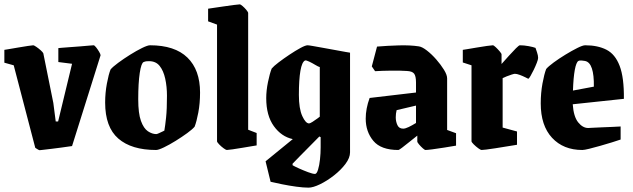

<svg xmlns="http://www.w3.org/2000/svg" viewBox="-20 -678 2908 882"><path d="M162 12Q159 12 150.5 6.5Q142 1 142 1L43 -378L0 -390V-449Q0 -449 18.5 -452Q37 -455 62.5 -459.5Q88 -464 108.5 -467Q129 -470 133 -470Q136 -470 146.5 -463Q157 -456 167 -447Q177 -438 179 -433L225 -205L236 -120H247L311 -385L248 -393V-457Q248 -457 263.5 -458.5Q279 -460 302.5 -461.5Q326 -463 349.5 -465Q373 -467 390 -468.5Q407 -470 410 -470Q414 -470 421.5 -460.5Q429 -451 435.5 -440Q442 -429 442 -424L311 -7Q311 -7 296.5 -5Q282 -3 261 0Q240 3 218 5.5Q196 8 180 10Q164 12 162 12Z M697 11Q584 11 523.5 -41.5Q463 -94 463 -207Q463 -251 471 -294Q479 -337 488 -359Q498 -371 523 -389.5Q548 -408 577.5 -426.5Q607 -445 632.5 -457.5Q658 -470 669 -470Q783 -470 841 -413.5Q899 -357 899 -253Q899 -203 891 -161Q883 -119 874 -96Q864 -84 840 -66.5Q816 -49 787 -31Q758 -13 733 -1Q708 11 697 11ZM698 -62Q701 -62 710 -66Q719 -70 727 -74Q735 -78 735 -78Q739 -101 743 -138.5Q747 -176 747 -238Q747 -280 739 -316.5Q731 -353 713.5 -375Q696 -397 665 -397Q659 -397 653 -396.5Q647 -396 640 -393Q629 -389 622 -343Q615 -297 615 -222Q615 -157 627.5 -122.5Q640 -88 659.5 -75Q679 -62 698 -62Z M1022 11Q1018 11 1007 3Q996 -5 986.5 -15Q977 -25 977 -29V-565L936 -580V-638Q936 -638 956 -641Q976 -644 1003.5 -648Q1031 -652 1053.5 -655Q1076 -658 1082 -658Q1085 -658 1094.5 -650Q1104 -642 1112 -632Q1120 -622 1120 -619V-82L1159 -67V-10Q1159 -10 1140.5 -7Q1122 -4 1096 0.5Q1070 5 1048.5 8Q1027 11 1022 11Z M1397 184Q1374 184 1341 179.5Q1308 175 1276 168.5Q1244 162 1223 157L1200 63L1325 -39Q1273 -50 1238 -98.5Q1203 -147 1203 -227Q1203 -262 1211 -301Q1219 -340 1228 -363Q1237 -374 1260 -391.5Q1283 -409 1310 -427Q1337 -445 1360 -457.5Q1383 -470 1393 -470Q1398 -470 1418 -466.5Q1438 -463 1465.5 -458Q1493 -453 1520.5 -448Q1548 -443 1567 -439.5Q1586 -436 1588 -436V22Q1588 47 1567 75Q1546 103 1514 128Q1482 153 1450 168.5Q1418 184 1397 184ZM1400 -111Q1404 -111 1416 -118.5Q1428 -126 1438.5 -134Q1449 -142 1449 -142V-370Q1443 -371 1429 -379.5Q1415 -388 1400.5 -395Q1386 -402 1381 -400Q1367 -393 1360 -352.5Q1353 -312 1353 -242Q1353 -179 1368.5 -145Q1384 -111 1400 -111ZM1427 121Q1435 121 1441 101.5Q1447 82 1450 54Q1453 26 1453 -1V-48L1447 -51Q1430 -34 1405.5 -9Q1381 16 1358 39Q1335 62 1324 74V81Q1332 86 1353 95.5Q1374 105 1395.5 113Q1417 121 1427 121Z M1810 11Q1730 11 1695 -31Q1660 -73 1660 -133Q1660 -179 1678 -228L1891 -253V-299Q1891 -328 1882.5 -339.5Q1874 -351 1848 -352Q1819 -354 1777 -353.5Q1735 -353 1703 -351L1688 -373L1712 -464Q1759 -468 1812 -469.5Q1865 -471 1904 -465Q1919 -463 1941 -446Q1963 -429 1984 -405Q2005 -381 2019.5 -357.5Q2034 -334 2034 -318V-81L2075 -66V-9Q2051 -5 2020.5 0Q1990 5 1966 8Q1942 11 1934 11Q1931 11 1922 3Q1913 -5 1905 -14.5Q1897 -24 1897 -28V-55Q1879 -41 1860 -25.5Q1841 -10 1827 0.5Q1813 11 1810 11ZM1798 -139Q1798 -120 1805.5 -103.5Q1813 -87 1832 -87Q1842 -87 1857.5 -94.5Q1873 -102 1891 -113V-193L1802 -172Q1798 -156 1798 -139Z M2192 11Q2188 11 2177 3Q2166 -5 2156 -15Q2146 -25 2146 -29V-378L2106 -391V-449Q2106 -449 2125 -452Q2144 -455 2169.5 -459.5Q2195 -464 2217 -467Q2239 -470 2244 -470Q2248 -470 2257.5 -461Q2267 -452 2275.5 -442Q2284 -432 2284 -428V-384Q2300 -402 2318 -422Q2336 -442 2350 -456Q2364 -470 2368 -470Q2387 -470 2408.5 -466Q2430 -462 2440 -458Q2442 -452 2447 -437.5Q2452 -423 2452 -412Q2452 -405 2446 -389.5Q2440 -374 2432 -357.5Q2424 -341 2417 -329Q2410 -317 2407 -316Q2405 -317 2393 -323Q2381 -329 2367.5 -334Q2354 -339 2345 -339Q2342 -339 2330.5 -335.5Q2319 -332 2307 -327Q2295 -322 2289 -319V-92L2355 -74V-13Q2355 -13 2340 -10.5Q2325 -8 2302.5 -4.5Q2280 -1 2256 3Q2232 7 2214 9Q2196 11 2192 11Z M2831 -37Q2817 -32 2791 -24Q2765 -16 2737 -8Q2709 0 2686.5 5.5Q2664 11 2655 11Q2568 11 2516 -45Q2464 -101 2464 -203Q2464 -251 2472 -294.5Q2480 -338 2489 -361Q2499 -373 2523.5 -391Q2548 -409 2577.5 -427Q2607 -445 2632 -457.5Q2657 -470 2668 -470Q2726 -470 2766 -449.5Q2806 -429 2826.5 -375.5Q2847 -322 2846 -224L2611 -199Q2615 -142 2636 -116Q2657 -90 2682 -90Q2683 -90 2700.5 -91Q2718 -92 2743 -93Q2768 -94 2792 -95Q2816 -96 2831 -97ZM2637 -398Q2627 -392 2620.5 -357Q2614 -322 2612 -262L2708 -280Q2709 -333 2699 -363.5Q2689 -394 2667 -398Q2662 -399 2652 -400Q2642 -401 2637 -398Z"/></svg>

Font: Grenze Gotisch ExtraBold
Style: Regular
Weight: 800
Designer: Renata Polastri
Foundry: Omnibus-Type
Version: Version 1.001